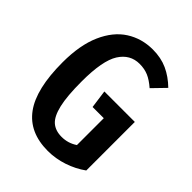

<svg xmlns="http://www.w3.org/2000/svg" viewBox="-204 -818 945 945"><g transform="rotate(45 269.0 -345.5)"><path d="M492 -625 428 -559Q397 -586 370 -597.5Q343 -609 309 -609Q243 -609 205.5 -550Q168 -491 168 -346Q168 -244 181.5 -186.5Q195 -129 221.5 -106Q248 -83 291 -83Q336 -83 373 -108V-295H295L282 -390H494V-52Q451 -21 398.5 -3.5Q346 14 292 14Q163 14 99 -73.5Q35 -161 35 -346Q35 -466 70.5 -546.5Q106 -627 167 -666Q228 -705 305 -705Q362 -705 407 -684.5Q452 -664 492 -625Z"/></g></svg>

Font: Fira Sans Compressed Medium
Style: Regular
Weight: 500
Width: 1
Designer: bBox Type GmbH & Carrois Corporate GbR & Edenspiekermann AG
Foundry: bBox Type GmbH & Carrois Corporate GbR & Edenspiekermann AG
Version: Version 4.301